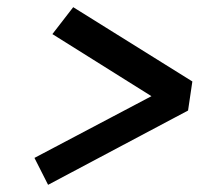

<svg xmlns="http://www.w3.org/2000/svg" viewBox="-20 -519 564 535"><path d="M114 -4 76 -79 402 -251 126 -424 184 -499 516 -292 504 -211Z"/></svg>

Font: Lexend
Style: Italic
Weight: 400
Italic angle: -8.13011°
Designer: Bonnie Shaver-Troup, Thomas Jockin
Foundry: Lexend
Version: Version 1.007